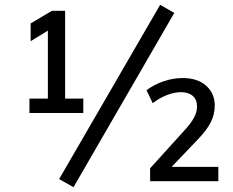

<svg xmlns="http://www.w3.org/2000/svg" viewBox="-20 -757 975 802"><path d="M252 -345H328V-285H103V-345H180V-629L108 -585V-659L197 -712H252ZM287 25 227 -9 649 -737 708 -703ZM892 -60V0H607V-54L751 -213Q777 -241 790 -265Q803 -289 803 -312Q803 -341 785 -356.5Q767 -372 736 -372Q709 -372 677.5 -360Q646 -348 618 -326L592 -380Q622 -403 662 -417Q702 -431 743 -431Q805 -431 841 -399Q877 -367 877 -316Q877 -279 860 -245.5Q843 -212 803 -171L697 -60Z"/></svg>

Font: Muli
Style: Regular
Weight: 400
Designer: Vernon Adams
Foundry: Vernon Adams
Version: Version 2.000